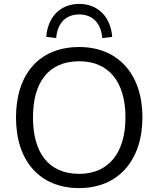

<svg xmlns="http://www.w3.org/2000/svg" viewBox="-20 -955 812 984"><path d="M62 -353C62 -131 183 9 386 9C584 9 710 -131 710 -354C710 -575 585 -714 386 -714C181 -714 62 -575 62 -353ZM149 -353C149 -535 230 -641 386 -641C537 -641 623 -536 623 -353C623 -171 536 -64 386 -64C230 -64 149 -171 149 -353ZM217 -766 268 -760C274 -837 318 -881 386 -881C454 -881 498 -837 504 -760L555 -766C547 -871 480 -935 386 -935C292 -935 225 -871 217 -766Z"/></svg>

Font: Poppy and Pepper
Style: Regular
Weight: 400
Designer: Thy Ha
Foundry: Thy Ha
Version: Version 0.001;Glyphs 3.2 (3227)